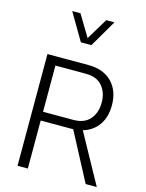

<svg xmlns="http://www.w3.org/2000/svg" viewBox="-137 -1025 842 1107"><g transform="rotate(15 284.0 -471.5)"><path d="M140.6 -286.6H322.3C326.7 -286.6 330.6 -286.6 334.5 -287.1L485.8 0H552.2L389.6 -295.4C469.7 -318.8 514.6 -384.8 514.6 -477.1C514.6 -535.2 497.6 -581.1 463.9 -615.7C430.2 -649.9 382.8 -667 322.3 -667H79.1V0H140.6ZM321.3 -614.7C365.2 -614.7 398.4 -602.1 420.4 -576.2C442.4 -550.3 453.6 -517.6 453.6 -477.5C453.6 -437 442.4 -403.8 420.4 -377.9C398.4 -352.1 365.2 -338.9 321.3 -338.9H140.6V-614.7ZM247.6 -782.2H310.5L404.8 -943.4H356L278.8 -815.9L202.1 -943.4H152.8Z"/></g></svg>

Font: Estedad Light
Style: Regular
Weight: 300
Designer: Amin Abedi
Version: Version 7.3